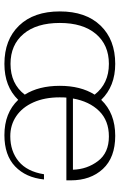

<svg xmlns="http://www.w3.org/2000/svg" viewBox="140 -660 530 849"><g transform="rotate(90 404.5 -235.0)"><path d="M411 -264Q410 -254 410 -234Q410 -168 432 -118.5Q454 -69 493 -42.5Q532 -16 582 -16Q648 -16 693 -53Q738 -90 750 -165H773Q765 -85 715.5 -37.5Q666 10 577 10Q479 10 421 -51Q362 10 262 10Q155 10 92.5 -55Q30 -120 30 -235Q30 -350 92.5 -415Q155 -480 262 -480Q361 -480 421 -418Q480 -480 580 -480Q676 -480 726.5 -425.5Q777 -371 777 -283V-264ZM398 -80Q359 -142 359 -235Q359 -327 398 -389Q349 -452 262 -452Q178 -452 129.5 -394.5Q81 -337 81 -235Q81 -132 129.5 -74.5Q178 -17 262 -17Q350 -17 398 -80ZM415 -293H730Q728 -356 691.5 -404Q655 -452 583 -452Q513 -452 470.5 -409Q428 -366 415 -293Z"/></g></svg>

Font: Taviraj ExtraLight
Style: Regular
Weight: 275
Designer: Katatrad Team
Foundry: CadsonDemak
Version: Version 1.001